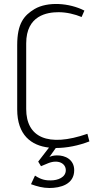

<svg xmlns="http://www.w3.org/2000/svg" viewBox="-20 -730 474 960"><path d="M111 -513C111 -654 217 -669 273 -669C313 -669 354 -659 388 -645L402 -677C326 -716 218 -723 153 -685C100 -653 66 -613 66 -504V-183C66 -55 136 -2 225 8L171 78L185 101L221 86C271 66 309 87 309 121C309 157 269 172 234 172C213 172 189 171 155 148L135 191C165 202 195 210 227 210C282 210 351 192 351 121C351 68 306 46 264 47C248 47 234 51 227 55L259 10C314 10 373 -2 427 -23L417 -61C219 8 111 -44 111 -185Z"/></svg>

Font: Advent Pro
Style: Light
Weight: 300
Designer: Andreas Kalpakidis
Foundry: Andreas Kalpakidis
Version: Version 2.002 2007